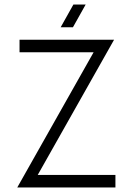

<svg xmlns="http://www.w3.org/2000/svg" viewBox="-20 -825 584 845"><path d="M56 0H488V-55H146L482 -650H66V-595H392ZM247 -705H301L357 -805H303Z"/></svg>

Font: Grotesk 01 Extrafine
Style: Bold
Weight: 400
Designer: Frank Adebiaye, contributions by Jérémy Landes, Ariel Martín Pérez
Foundry: Velvetyne Type Foundry
Version: Version 3.000;Glyphs 3.1.2 (3150)